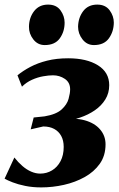

<svg xmlns="http://www.w3.org/2000/svg" viewBox="-33 -803 518 835"><path d="M146.5 12Q108.5 12 76.8 5.5Q45 -1 22 -10Q-1 -19 -13 -26L29.5 -118Q46 -97 64.5 -81Q83 -65 102.8 -56.5Q122.5 -48 142 -48Q170 -48 193.2 -62Q216.5 -76 230.2 -102Q244 -128 244 -164Q244 -192 233.2 -211.8Q222.5 -231.5 202.8 -242.2Q183 -253 155 -253L100.5 -240.5L113.5 -292L161 -297Q211.5 -305.5 235 -327Q258.5 -348.5 265.2 -373Q272 -397.5 272 -414.5Q272 -444.5 249 -460Q226 -475.5 197.5 -475.5Q179 -475.5 154.8 -471.2Q130.5 -467 106 -456Q81.5 -445 62.5 -426L43 -475.5Q67.5 -495.5 99.2 -512.2Q131 -529 171.8 -539.2Q212.5 -549.5 263.5 -549.5Q344 -549.5 393 -519Q442 -488.5 442 -432.5Q442 -398 425 -370.5Q408 -343 379.2 -323.2Q350.5 -303.5 314.8 -291.5Q279 -279.5 242.5 -276L231 -282.5Q291 -292 334.8 -280Q378.5 -268 402.2 -240.2Q426 -212.5 426 -175.5Q426 -126 401 -90.8Q376 -55.5 335 -32.8Q294 -10 244.8 1Q195.5 12 146.5 12ZM161.5 -607Q131 -607 111.8 -631.8Q92.5 -656.5 93 -687Q93.5 -726.5 115.5 -754.8Q137.5 -783 176 -783Q212 -783 230 -758.2Q248 -733.5 248 -704.5Q248 -665.5 227 -636.2Q206 -607 161.5 -607ZM375.5 -607Q345 -607 325.8 -631.8Q306.5 -656.5 306.5 -687Q307.5 -726.5 329 -754.8Q350.5 -783 390 -783Q425.5 -783 443.8 -758.2Q462 -733.5 462 -704.5Q461.5 -665.5 440.5 -636.2Q419.5 -607 375.5 -607Z"/></svg>

Font: Merriweather 60pt Black
Style: Italic
Weight: 900
Italic angle: -7.8°
Version: Version 2.101